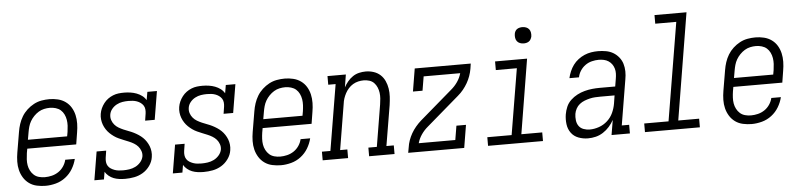

<svg xmlns="http://www.w3.org/2000/svg" viewBox="-45 -973 5089 1219"><g transform="rotate(-5 2500.0 -363.5)"><path d="M204 8Q176 8 148.5 2Q121 -4 99.5 -19.5Q78 -35 64 -57.5Q50 -80 43.5 -106Q37 -132 37.5 -160.5Q38 -189 43 -218L65 -348Q69 -373 77 -397.5Q85 -422 98.5 -444.5Q112 -467 132 -485.5Q152 -504 175.5 -516.5Q199 -529 224.5 -533.5Q250 -538 275 -538Q302 -538 329 -531.5Q356 -525 377.5 -509.5Q399 -494 412.5 -471.5Q426 -449 432 -423Q438 -397 437.5 -368.5Q437 -340 432 -312L420 -237H108L103 -209Q100 -189 99 -169.5Q98 -150 101 -132Q104 -114 112.5 -97.5Q121 -81 134.5 -69Q148 -57 166.5 -52Q185 -47 204 -47Q226 -47 248.5 -52.5Q271 -58 290.5 -71Q310 -84 323.5 -104Q337 -124 342 -146H403Q395 -113 377 -83Q359 -53 331 -31.5Q303 -10 269.5 -1Q236 8 204 8ZM117 -293H367L372 -321Q375 -341 376 -360Q377 -379 374 -397.5Q371 -416 363 -432.5Q355 -449 342 -460.5Q329 -472 310.5 -477.5Q292 -483 273 -483Q255 -483 236.5 -479Q218 -475 201.5 -465Q185 -455 171 -440.5Q157 -426 147.5 -409.5Q138 -393 133 -375Q128 -357 125 -339Z M711 8Q692 8 673 5.5Q654 3 637.5 -3.5Q621 -10 607 -21.5Q593 -33 584 -48L576 0H515L545 -181H606L599 -136Q597 -122 598.5 -108.5Q600 -95 607 -84Q614 -73 625 -66Q636 -59 648.5 -54.5Q661 -50 674.5 -48.5Q688 -47 702 -47Q722 -47 742 -50Q762 -53 780.5 -62Q799 -71 813.5 -87.5Q828 -104 832 -124Q835 -142 829 -159Q823 -176 812 -188.5Q801 -201 786 -210Q771 -219 755 -225.5Q739 -232 723 -238.5Q707 -245 691.5 -252Q676 -259 662 -269Q648 -279 636 -290.5Q624 -302 614.5 -316.5Q605 -331 599 -347Q593 -363 591 -381Q589 -399 592 -417Q595 -435 602.5 -451.5Q610 -468 621.5 -483Q633 -498 648 -509Q663 -520 680.5 -527Q698 -534 715.5 -536Q733 -538 751 -538Q771 -538 791.5 -535Q812 -532 830.5 -525Q849 -518 864.5 -506.5Q880 -495 890 -478L899 -530H960L930 -349H869L876 -394Q878 -408 876.5 -421.5Q875 -435 868 -445.5Q861 -456 850.5 -463.5Q840 -471 827.5 -475.5Q815 -480 801.5 -481.5Q788 -483 774 -483Q755 -483 736 -480Q717 -477 699 -467.5Q681 -458 668 -442Q655 -426 652 -407Q649 -388 654.5 -371.5Q660 -355 671 -342Q682 -329 696.5 -320.5Q711 -312 727 -305Q743 -298 759.5 -292Q776 -286 791 -278.5Q806 -271 820.5 -261.5Q835 -252 847 -240.5Q859 -229 868.5 -214.5Q878 -200 884 -184.5Q890 -169 892 -151Q894 -133 891 -115Q887 -86 868.5 -60Q850 -34 824 -18.5Q798 -3 769 2.5Q740 8 711 8Z M1211 8Q1192 8 1173 5.5Q1154 3 1137.5 -3.5Q1121 -10 1107 -21.5Q1093 -33 1084 -48L1076 0H1015L1045 -181H1106L1099 -136Q1097 -122 1098.5 -108.5Q1100 -95 1107 -84Q1114 -73 1125 -66Q1136 -59 1148.5 -54.5Q1161 -50 1174.5 -48.5Q1188 -47 1202 -47Q1222 -47 1242 -50Q1262 -53 1280.5 -62Q1299 -71 1313.5 -87.5Q1328 -104 1332 -124Q1335 -142 1329 -159Q1323 -176 1312 -188.5Q1301 -201 1286 -210Q1271 -219 1255 -225.5Q1239 -232 1223 -238.5Q1207 -245 1191.5 -252Q1176 -259 1162 -269Q1148 -279 1136 -290.5Q1124 -302 1114.5 -316.5Q1105 -331 1099 -347Q1093 -363 1091 -381Q1089 -399 1092 -417Q1095 -435 1102.5 -451.5Q1110 -468 1121.5 -483Q1133 -498 1148 -509Q1163 -520 1180.5 -527Q1198 -534 1215.5 -536Q1233 -538 1251 -538Q1271 -538 1291.5 -535Q1312 -532 1330.5 -525Q1349 -518 1364.5 -506.5Q1380 -495 1390 -478L1399 -530H1460L1430 -349H1369L1376 -394Q1378 -408 1376.5 -421.5Q1375 -435 1368 -445.5Q1361 -456 1350.5 -463.5Q1340 -471 1327.5 -475.5Q1315 -480 1301.5 -481.5Q1288 -483 1274 -483Q1255 -483 1236 -480Q1217 -477 1199 -467.5Q1181 -458 1168 -442Q1155 -426 1152 -407Q1149 -388 1154.5 -371.5Q1160 -355 1171 -342Q1182 -329 1196.5 -320.5Q1211 -312 1227 -305Q1243 -298 1259.5 -292Q1276 -286 1291 -278.5Q1306 -271 1320.5 -261.5Q1335 -252 1347 -240.5Q1359 -229 1368.5 -214.5Q1378 -200 1384 -184.5Q1390 -169 1392 -151Q1394 -133 1391 -115Q1387 -86 1368.5 -60Q1350 -34 1324 -18.5Q1298 -3 1269 2.5Q1240 8 1211 8Z M1704 8Q1676 8 1648.5 2Q1621 -4 1599.5 -19.5Q1578 -35 1564 -57.5Q1550 -80 1543.5 -106Q1537 -132 1537.5 -160.5Q1538 -189 1543 -218L1565 -348Q1569 -373 1577 -397.5Q1585 -422 1598.5 -444.5Q1612 -467 1632 -485.5Q1652 -504 1675.5 -516.5Q1699 -529 1724.5 -533.5Q1750 -538 1775 -538Q1802 -538 1829 -531.5Q1856 -525 1877.5 -509.5Q1899 -494 1912.5 -471.5Q1926 -449 1932 -423Q1938 -397 1937.5 -368.5Q1937 -340 1932 -312L1920 -237H1608L1603 -209Q1600 -189 1599 -169.5Q1598 -150 1601 -132Q1604 -114 1612.5 -97.5Q1621 -81 1634.5 -69Q1648 -57 1666.5 -52Q1685 -47 1704 -47Q1726 -47 1748.5 -52.5Q1771 -58 1790.5 -71Q1810 -84 1823.5 -104Q1837 -124 1842 -146H1903Q1895 -113 1877 -83Q1859 -53 1831 -31.5Q1803 -10 1769.5 -1Q1736 8 1704 8ZM1617 -293H1867L1872 -321Q1875 -341 1876 -360Q1877 -379 1874 -397.5Q1871 -416 1863 -432.5Q1855 -449 1842 -460.5Q1829 -472 1810.5 -477.5Q1792 -483 1773 -483Q1755 -483 1736.5 -479Q1718 -475 1701.5 -465Q1685 -455 1671 -440.5Q1657 -426 1647.5 -409.5Q1638 -393 1633 -375Q1628 -357 1625 -339Z M1970 0V-55H2024L2094 -475H2047V-530H2164L2151 -449Q2161 -468 2175.5 -485.5Q2190 -503 2208.5 -515.5Q2227 -528 2248.5 -533Q2270 -538 2291 -538Q2317 -538 2341.5 -530Q2366 -522 2384 -505.5Q2402 -489 2412.5 -466Q2423 -443 2427 -417.5Q2431 -392 2429.5 -365.5Q2428 -339 2424 -312L2381 -55H2428V0H2266V-55H2320L2364 -321Q2367 -340 2368.5 -359Q2370 -378 2367.5 -396Q2365 -414 2358 -430.5Q2351 -447 2339 -459.5Q2327 -472 2309.5 -477.5Q2292 -483 2273 -483Q2256 -483 2238.5 -479Q2221 -475 2205 -465.5Q2189 -456 2176.5 -442Q2164 -428 2155.5 -412Q2147 -396 2141.5 -379.5Q2136 -363 2134 -345L2086 -55H2132V0Z M2515 0 2521 -33Q2524 -56 2532 -78.5Q2540 -101 2552 -122Q2564 -143 2580 -162Q2596 -181 2614 -197L2821 -375Q2845 -395 2862.5 -420.5Q2880 -446 2888 -475H2655L2640 -385H2579L2603 -530H2960L2955 -497Q2951 -474 2943 -451.5Q2935 -429 2923 -408Q2911 -387 2895.5 -368Q2880 -349 2861 -333L2654 -155Q2630 -135 2612.5 -109.5Q2595 -84 2587 -55H2820L2835 -145H2896L2872 0Z M3024 0V-55H3179L3249 -475H3115V-530H3319L3241 -55H3374V0ZM3306 -628Q3294 -628 3282.5 -632.5Q3271 -637 3264 -646Q3257 -655 3255 -667.5Q3253 -680 3255 -693Q3256 -701 3260.5 -709.5Q3265 -718 3272.5 -723Q3280 -728 3289 -730Q3298 -732 3306 -732Q3319 -732 3330.5 -727.5Q3342 -723 3349 -714Q3356 -705 3358 -692.5Q3360 -680 3358 -667Q3356 -659 3351.5 -650.5Q3347 -642 3339.5 -637Q3332 -632 3323.5 -630Q3315 -628 3306 -628Z M3661 8Q3661 8 3661 8Q3661 8 3661 8Q3629 8 3600 -3Q3571 -14 3553.5 -38Q3536 -62 3532 -93.5Q3528 -125 3533 -156Q3537 -180 3547 -203.5Q3557 -227 3576 -245Q3595 -263 3618 -275Q3641 -287 3665.5 -293.5Q3690 -300 3714 -302.5Q3738 -305 3762 -305H3861L3869 -353Q3872 -370 3872.5 -386.5Q3873 -403 3868.5 -418.5Q3864 -434 3855 -446.5Q3846 -459 3833 -467.5Q3820 -476 3804 -479.5Q3788 -483 3771 -483Q3750 -483 3727.5 -477.5Q3705 -472 3686 -458.5Q3667 -445 3654 -425Q3641 -405 3637 -383H3576Q3581 -405 3590 -426Q3599 -447 3612.5 -465.5Q3626 -484 3645 -498.5Q3664 -513 3685 -522Q3706 -531 3728 -534.5Q3750 -538 3771 -538Q3797 -538 3822 -533.5Q3847 -529 3867.5 -517Q3888 -505 3903.5 -486Q3919 -467 3926 -444Q3933 -421 3933.5 -395.5Q3934 -370 3929 -344L3881 -55H3928V0H3811L3827 -95Q3815 -73 3797.5 -53Q3780 -33 3757.5 -18.5Q3735 -4 3710.5 2Q3686 8 3661 8ZM3677 -47Q3706 -47 3736 -57.5Q3766 -68 3789.5 -89.5Q3813 -111 3826 -139.5Q3839 -168 3844 -198L3852 -249H3762Q3745 -249 3728 -248Q3711 -247 3694 -243Q3677 -239 3660 -232.5Q3643 -226 3628.5 -214.5Q3614 -203 3605.5 -187Q3597 -171 3594 -154Q3591 -134 3593.5 -113Q3596 -92 3607 -76.5Q3618 -61 3637 -54Q3656 -47 3677 -47Z M4024 0V-55H4179L4283 -680H4149V-735H4353L4241 -55H4374V0Z M4704 8Q4676 8 4648.5 2Q4621 -4 4599.5 -19.5Q4578 -35 4564 -57.5Q4550 -80 4543.5 -106Q4537 -132 4537.5 -160.5Q4538 -189 4543 -218L4565 -348Q4569 -373 4577 -397.5Q4585 -422 4598.5 -444.5Q4612 -467 4632 -485.5Q4652 -504 4675.5 -516.5Q4699 -529 4724.5 -533.5Q4750 -538 4775 -538Q4802 -538 4829 -531.5Q4856 -525 4877.5 -509.5Q4899 -494 4912.5 -471.5Q4926 -449 4932 -423Q4938 -397 4937.5 -368.5Q4937 -340 4932 -312L4920 -237H4608L4603 -209Q4600 -189 4599 -169.5Q4598 -150 4601 -132Q4604 -114 4612.5 -97.5Q4621 -81 4634.5 -69Q4648 -57 4666.5 -52Q4685 -47 4704 -47Q4726 -47 4748.5 -52.5Q4771 -58 4790.5 -71Q4810 -84 4823.5 -104Q4837 -124 4842 -146H4903Q4895 -113 4877 -83Q4859 -53 4831 -31.5Q4803 -10 4769.5 -1Q4736 8 4704 8ZM4617 -293H4867L4872 -321Q4875 -341 4876 -360Q4877 -379 4874 -397.5Q4871 -416 4863 -432.5Q4855 -449 4842 -460.5Q4829 -472 4810.5 -477.5Q4792 -483 4773 -483Q4755 -483 4736.5 -479Q4718 -475 4701.5 -465Q4685 -455 4671 -440.5Q4657 -426 4647.5 -409.5Q4638 -393 4633 -375Q4628 -357 4625 -339Z"/></g></svg>

Font: Iosevka Curly Slab LtObl
Style: Regular
Weight: 300
Italic angle: -9°
Monospace: yes
Designer: Belleve Invis
Foundry: Belleve Invis
Version: Version 11.0.0; ttfautohint (v1.8.3)